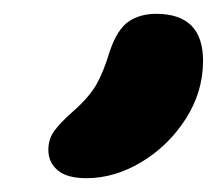

<svg xmlns="http://www.w3.org/2000/svg" viewBox="-20 -830 324 278"><path d="M105 -572Q77 -572 63.5 -583.5Q50 -595 50 -613Q50 -629 59 -641Q68 -653 85 -668Q109 -689 119.5 -707.5Q130 -726 139 -756Q150 -788 166.5 -799Q183 -810 206 -810Q274 -810 274 -742Q274 -697 249 -658Q224 -619 185 -595.5Q146 -572 105 -572Z"/></svg>

Font: Shantell Sans Normal
Style: Regular
Weight: 600
Designer: Stephen Nixon, Anya Danilova, Shantell Martin
Foundry: Arrow Type
Version: Version 1.009;[a7da0bfa3]